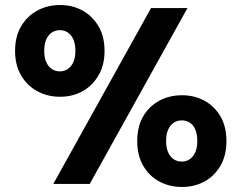

<svg xmlns="http://www.w3.org/2000/svg" viewBox="-20 -732 961 764"><path d="M192 0 581 -700H726L337 0ZM704 12Q654 12 613.5 -10Q573 -32 549.5 -73Q526 -114 526 -170Q526 -228 549.5 -268.5Q573 -309 613.5 -331Q654 -353 704 -353Q754 -353 794 -331Q834 -309 857.5 -268.5Q881 -228 881 -170Q881 -114 857.5 -73Q834 -32 794 -10Q754 12 704 12ZM703 -89Q721 -89 735 -98.5Q749 -108 757 -126Q765 -144 765 -170Q765 -198 757.5 -216Q750 -234 736 -243.5Q722 -253 703 -253Q685 -253 671 -243.5Q657 -234 649 -216Q641 -198 641 -171Q641 -144 649 -126Q657 -108 671 -98.5Q685 -89 703 -89ZM219 -347Q169 -347 128.5 -369Q88 -391 64 -432Q40 -473 40 -529Q40 -587 64 -627.5Q88 -668 128.5 -690Q169 -712 219 -712Q269 -712 308.5 -690Q348 -668 372 -627.5Q396 -587 396 -529Q396 -473 372 -432Q348 -391 308.5 -369Q269 -347 219 -347ZM218 -448Q236 -448 250 -457.5Q264 -467 272 -485Q280 -503 280 -529Q280 -557 272 -575Q264 -593 250 -602.5Q236 -612 218 -612Q200 -612 186 -602.5Q172 -593 164 -575Q156 -557 156 -529Q156 -503 164 -485Q172 -467 186 -457.5Q200 -448 218 -448Z"/></svg>

Font: DM Sans 36pt Black
Style: Regular
Weight: 900
Designer: Colophon Foundry, Jonny Pinhorn
Foundry: Colophon Foundry
Version: Version 4.004;gftools[0.9.30]